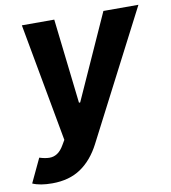

<svg xmlns="http://www.w3.org/2000/svg" viewBox="-101 -617 799 895"><g transform="rotate(-10 298.0 -170.0)"><path d="M74.9 204.5Q16.7 204.5 -18.1 188.9L35.2 76Q60.7 84.2 81.3 84.7Q101.9 85.2 119.5 73.9Q137.1 62.5 151.3 37.6L164.8 14.6L62.5 -545.5H215.9L262.1 -144.2H267.8L448.5 -545.5H614.3L302.2 58.9Q266 129.3 210.8 166.9Q155.5 204.5 74.9 204.5Z"/></g></svg>

Font: Karasuma Gothic
Style: Bold Italic
Weight: 700
Italic angle: 9.39998°
Designer: Rasmus Andersson / Ryoko Nishizuka
Foundry: Genbu
Version: Version 1.00